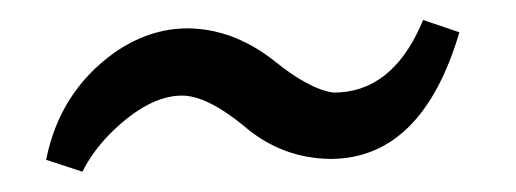

<svg xmlns="http://www.w3.org/2000/svg" viewBox="-20 -369 513 191"><path d="M25.9 -210Q39.1 -276.9 92.8 -315.9Q127.9 -340.8 167 -340.8Q211.9 -340.3 252 -309.1Q288.1 -279.8 312 -276.9Q368.7 -276.9 398.4 -343.3Q399.9 -346.7 400.9 -349.1L437 -336.9Q399.9 -211.4 309.1 -210.9Q259.8 -211.4 222.2 -244.1Q185.5 -273.9 161.1 -273.9Q127.9 -273.9 90.3 -236.8Q72.3 -218.8 62 -198.2Z"/></svg>

Font: Linux Libertine O
Style: Semibold
Weight: 700
Designer: Philipp H. Poll
Foundry: Philipp H. Poll
Version: Version 5.0.0